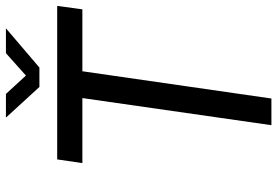

<svg xmlns="http://www.w3.org/2000/svg" viewBox="-164 -772 936 648"><g transform="rotate(-90 304.0 -448.0)"><path d="M205.5 0 297 -638H77.5L90 -723H608L596.5 -638H387.5L295.5 0ZM334.5 -783 231 -896H311L373 -828.5L448.5 -896H532.5L400 -783Z"/></g></svg>

Font: Public Sans
Style: Italic
Weight: 400
Italic angle: -8°
Designer: The Public Sans project authors (U.S. Web Design System). Libre Franklin designed by Pablo Impallari and Rodrigo Fuenzal
Version: Version 1.008; ttfautohint (v1.8.1) -l 8 -r 50 -G 200 -x 14 